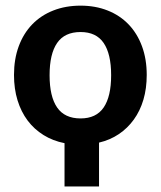

<svg xmlns="http://www.w3.org/2000/svg" viewBox="-20 -513 578 690"><path d="M269.5 -492.7Q322.8 -492.7 366.7 -475.3Q410.6 -458 441.9 -425.5Q473.1 -393.1 490.2 -346.9Q507.3 -300.8 507.3 -243.7Q507.3 -195.3 495.4 -154.8Q483.4 -114.3 460.9 -83.3Q438.5 -52.2 407 -31Q375.5 -9.8 335.9 -0.5V157.2H211.9V1.5Q169.9 -6.8 136.5 -27.6Q103 -48.3 79.3 -79.8Q55.7 -111.3 43 -152.6Q30.3 -193.8 30.3 -243.7Q30.3 -300.8 47.4 -346.9Q64.5 -393.1 95.9 -425.5Q127.4 -458 171.6 -475.3Q215.8 -492.7 269.5 -492.7ZM269.5 -87.4Q325.7 -87.4 352.5 -126.7Q379.4 -166 379.4 -242.7Q379.4 -319.3 352.5 -358.6Q325.7 -397.9 269.5 -397.9Q212.4 -397.9 185.3 -358.6Q158.2 -319.3 158.2 -242.7Q158.2 -166 185.3 -126.7Q212.4 -87.4 269.5 -87.4Z"/></svg>

Font: Carlito
Style: Bold
Weight: 700
Designer: Lukasz Dziedzic
Foundry: tyPoland Lukasz Dziedzic
Version: Version 1.104